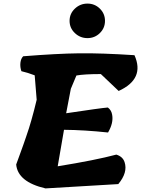

<svg xmlns="http://www.w3.org/2000/svg" viewBox="-20 -1048 785 1068"><path d="M564 -932Q564 -892 535.5 -864Q507 -836 466.5 -836Q426 -836 396.5 -864Q367 -892 367 -932Q367 -972 396.5 -1000Q426 -1028 466.5 -1028Q507 -1028 535.5 -1000Q564 -972 564 -932ZM541 -636Q449 -636 405 -628L374 -554L348 -418Q541 -447 580 -450Q600 -435 604 -409Q612 -364 581 -311Q449 -325 336 -326L301 -123Q511 -157 627 -188Q663 -177 673 -146Q692 -89 638 -24L233 0Q79 -36 70 -133Q75 -147 91 -190.5Q107 -234 110.5 -244.5Q114 -255 125.5 -288Q137 -321 141.5 -336Q146 -351 154.5 -379.5Q163 -408 169.5 -434.5Q176 -461 184 -493L173 -629Q134 -644 99 -652Q91 -675 93.5 -698.5Q96 -722 109 -735Q297 -750 420.5 -751.5Q544 -753 728 -741Q787 -609 640 -542Z"/></svg>

Font: Tillana ExtraBold
Style: Regular
Weight: 800
Designer: Lipi Raval (Devanagari, Latin), Jonny Pinhorn (Latin)
Foundry: Indian Type Foundry
Version: Version 2.003;PS 1.0;hotconv 1.0.79;makeotf.lib2.5.61930; tt